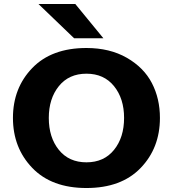

<svg xmlns="http://www.w3.org/2000/svg" viewBox="-20 -932 868 964"><path d="M352 -740 173 -912H358L499 -740ZM414 -691Q531 -691 616.5 -642Q702 -593 742.5 -515Q783 -437 783 -340Q783 -189 686 -88.5Q589 12 414 12Q239 12 142 -89Q45 -190 45 -340Q45 -490 142 -590.5Q239 -691 414 -691ZM603 -340Q603 -437 552.5 -499.5Q502 -562 414 -562Q326 -562 275.5 -499.5Q225 -437 225 -340Q225 -242 275.5 -179.5Q326 -117 414 -117Q502 -117 552.5 -179.5Q603 -242 603 -340Z"/></svg>

Font: Martel Sans Heavy
Style: Regular
Weight: 900
Designer: Dan Reynolds and Mathieu Réguer
Foundry: Dan Reynolds and Mathieu Réguer
Version: Version 1.001;PS 001.001;hotconv 1.0.70;makeotf.lib2.5.58329